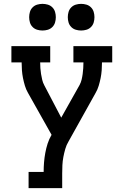

<svg xmlns="http://www.w3.org/2000/svg" viewBox="-20 -974 640 994"><path d="M128 0V-84H206Q206 -109 208 -133.5Q210 -158 214.5 -182.5Q219 -207 226.5 -230.5Q234 -254 247 -276L125 -493Q115 -510 109 -530Q103 -550 99 -570Q95 -590 93.5 -610.5Q92 -631 92 -651H39V-735H240V-651H188Q188 -636 189 -621Q190 -606 192.5 -591Q195 -576 198.5 -561Q202 -546 209 -533L297 -365L392 -534Q399 -547 402.5 -561.5Q406 -576 408 -591Q410 -606 411 -621Q412 -636 412 -651H360V-735H561V-651H508Q508 -631 506.5 -610.5Q505 -590 501 -570Q497 -550 491 -530Q485 -510 475 -493L335 -242Q324 -224 318 -203Q312 -182 308 -161Q304 -140 303 -118.5Q302 -97 302 -76V0ZM400 -816Q386 -816 372.5 -820Q359 -824 349 -834Q339 -844 335 -857.5Q331 -871 331 -885Q331 -899 335 -912.5Q339 -926 349 -936Q359 -946 372.5 -950Q386 -954 400 -954Q414 -954 427.5 -950Q441 -946 451 -936Q461 -926 465 -912.5Q469 -899 469 -885Q469 -871 465 -857.5Q461 -844 451 -834Q441 -824 427.5 -820Q414 -816 400 -816ZM200 -816Q186 -816 172.5 -820Q159 -824 149 -834Q139 -844 135 -857.5Q131 -871 131 -885Q131 -899 135 -912.5Q139 -926 149 -936Q159 -946 172.5 -950Q186 -954 200 -954Q214 -954 227.5 -950Q241 -946 251 -936Q261 -926 265 -912.5Q269 -899 269 -885Q269 -871 265 -857.5Q261 -844 251 -834Q241 -824 227.5 -820Q214 -816 200 -816Z"/></svg>

Font: Iosevka Curly Slab MdEx
Style: Regular
Weight: 500
Width: 7
Monospace: yes
Designer: Belleve Invis
Foundry: Belleve Invis
Version: Version 11.1.0; ttfautohint (v1.8.3)